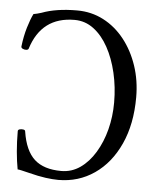

<svg xmlns="http://www.w3.org/2000/svg" viewBox="-51 -720 634 776"><g transform="rotate(5 266.5 -331.5)"><path d="M214 13Q192 13 162.5 9Q133 5 94 -5Q74 -10 62.5 -12.5Q51 -15 47 -15Q41 -47 37.5 -86.5Q34 -126 34 -169Q34 -175 41.5 -177Q49 -179 56.5 -177.5Q64 -176 64 -170Q76 -93 114 -58.5Q152 -24 223 -24Q265 -24 299.5 -48Q334 -72 359.5 -114Q385 -156 398.5 -208.5Q412 -261 412 -318Q412 -381 398.5 -438.5Q385 -496 360.5 -540.5Q336 -585 301.5 -611Q267 -637 224 -637Q90 -637 49 -505Q47 -500 39.5 -499.5Q32 -499 25 -502.5Q18 -506 19 -512Q24 -554 34.5 -589Q45 -624 56 -646Q69 -648 88 -654Q117 -665 152.5 -670.5Q188 -676 231 -676Q289 -676 338 -650.5Q387 -625 423 -579.5Q459 -534 479 -474.5Q499 -415 499 -347Q499 -238 462 -157Q425 -76 360.5 -31.5Q296 13 214 13Z"/></g></svg>

Font: Junicode Two Beta Condensed
Style: Regular
Weight: 400
Width: 3
Designer: Peter S. Baker
Foundry: Briery Creek Software
Version: Version 1.053; ttfautohint (v1.8.4)